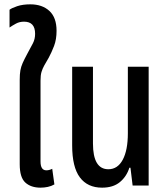

<svg xmlns="http://www.w3.org/2000/svg" viewBox="-20 -856 774 886"><path d="M167 10Q123 10 97 -13.5Q71 -37 71 -98V-487Q71 -514 74 -531Q77 -548 84.5 -565Q92 -582 106 -608Q122 -637 132 -656.5Q142 -676 142 -700Q142 -756 91 -756Q70 -756 53.5 -747Q37 -738 24 -729V-811Q34 -819 59.5 -827.5Q85 -836 120 -836Q175 -836 208 -805.5Q241 -775 241 -714Q241 -674 229.5 -644Q218 -614 205 -590Q192 -568 184 -553.5Q176 -539 171.5 -524Q167 -509 167 -484V-111Q167 -70 194 -70Q207 -70 221 -77L231 -5Q217 3 200.5 6.5Q184 10 167 10Z M451 10Q384 10 348.5 -37.5Q313 -85 313 -185V-548H409V-194Q409 -75 480 -75Q523 -75 546.5 -119Q570 -163 570 -241V-548H666V0H592L582 -82H577Q564 -41 533 -15.5Q502 10 451 10Z"/></svg>

Font: Noto Sans Thai ExtCond Med
Style: Regular
Weight: 500
Width: 2
Designer: Monotype Design Team
Foundry: Monotype Imaging Inc.
Version: Version 2.002; ttfautohint (v1.8.4.7-5d5b)